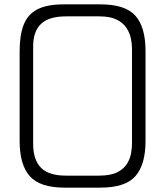

<svg xmlns="http://www.w3.org/2000/svg" viewBox="-20 -860 757 880"><path d="M283 -785Q203 -785 167 -749.5Q131 -714 132 -644V-196Q133 -126 168.5 -90.5Q204 -55 283 -55H434Q487 -55 517.5 -70.5Q548 -86 562.5 -110Q577 -134 581 -159Q585 -184 585 -202V-639Q585 -658 580 -683Q575 -708 560 -731.5Q545 -755 515 -770Q485 -785 435 -785ZM70 -626Q70 -699 88.5 -746.5Q107 -794 151 -817Q195 -840 272 -840H441Q554 -840 600.5 -788Q647 -736 647 -626V-214Q647 -105 600.5 -52.5Q554 0 441 0H276Q163 0 116.5 -52.5Q70 -105 70 -214Z"/></svg>

Font: Matangi Light
Style: Regular
Weight: 400
Version: Version 3.002